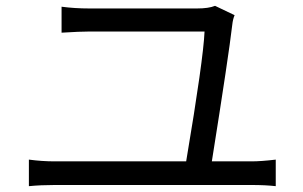

<svg xmlns="http://www.w3.org/2000/svg" viewBox="-20 -695 1040 658"><path d="M842 -142Q875 -142 925 -148V-57Q890 -61 842 -61H167Q120 -61 79 -57V-148Q124 -142 167 -142H618Q677 -492 681 -587H287Q255 -587 191 -583V-672Q236 -666 286 -666H655Q695 -666 717 -675L784 -643Q778 -629 776 -610Q764 -506 706 -142Z"/></svg>

Font: Source Han Sans K Regular
Style: Regular
Weight: 400
Designer: Ryoko NISHIZUKA  (kana & ideographs); Paul D. Hunt (Latin, Greek & Cyrillic); Wenlong ZHANG  (bopomofo); Sandoll Communi
Foundry: Adobe Systems Incorporated
Version: Version 1.00 July 18, 2014, initial release